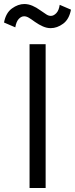

<svg xmlns="http://www.w3.org/2000/svg" viewBox="-41 -935 373 955"><path d="M186 0H106V-715H186ZM256 -911 312 -887Q303 -839 273 -817Q243 -795 211 -795Q192 -795 172.5 -803.5Q153 -812 133 -826Q114 -840 102 -847Q90 -854 79 -854Q65 -854 52.5 -841Q40 -828 35 -799L-21 -823Q-12 -871 18.5 -893Q49 -915 80 -915Q100 -915 120 -906.5Q140 -898 159 -884Q179 -870 190 -863Q201 -856 212 -856Q226 -856 239 -869.5Q252 -883 256 -911Z"/></svg>

Font: Wix Madefor Text
Style: Regular
Weight: 400
Designer: Dalton Maag Ltd
Foundry: Dalton Maag Ltd
Version: Version 3.100